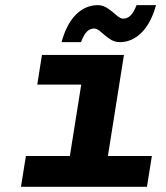

<svg xmlns="http://www.w3.org/2000/svg" viewBox="-20 -722 640 742"><path d="M217.8 -559.1Q237.3 -629.9 273.9 -666Q310.5 -702.1 357.9 -702.1Q378.9 -702.1 397.5 -689Q416 -675.8 430.4 -662.8Q444.8 -649.9 456.1 -649.9Q472.2 -649.9 484.4 -661.9Q496.6 -673.8 507.8 -702.1H583Q563.5 -631.8 526.6 -595.5Q489.7 -559.1 442.9 -559.1Q421.4 -559.1 402.8 -572.3Q384.3 -585.4 369.9 -598.6Q355.5 -611.8 344.2 -611.8Q328.1 -611.8 316.2 -600.1Q304.2 -588.4 293 -559.1ZM61 0 80.1 -119.1H250L293.9 -395H124L142.1 -509.8H459L397 -119.1H566.9L547.9 0Z"/></svg>

Font: Office Code Pro D Bold Italic
Style: Regular
Weight: 700
Italic angle: -9°
Designer: Nathan Rutzky & Paul D. Hunt
Foundry: Adobe Systems Incorporated
Version: Version 1.004;PS 001.004;hotconv 1.0.70;makeotf.lib2.5.58329